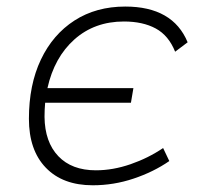

<svg xmlns="http://www.w3.org/2000/svg" viewBox="-20 -547 626 577"><path d="M258.8 9.8Q168.5 9.8 117.7 -43Q66.9 -95.7 66.9 -189.9Q66.9 -292 102.8 -367.7Q138.7 -443.4 203.9 -485.4Q269 -527.3 356.4 -527.3Q499.5 -527.3 543.9 -419.9L506.3 -391.6Q486.8 -440.4 448 -461.4Q409.2 -482.4 352.5 -482.4Q264.2 -482.4 203.6 -428.5Q143.1 -374.5 122.6 -282.2H380.9L373.5 -238.3H115.7Q113.8 -217.8 113.8 -195.8Q114.7 -120.1 155.3 -77.6Q195.8 -35.2 268.1 -35.2Q319.3 -35.2 372.3 -53.5Q425.3 -71.8 470.2 -102.1L488.8 -63Q441.4 -30.3 381.6 -10.3Q321.8 9.8 258.8 9.8Z"/></svg>

Font: Cascadia Code ExtraLight
Style: Italic
Weight: 200
Italic angle: -10°
Monospace: yes
Designer: Aaron Bell
Foundry: Saja Typeworks
Version: Version 2404.023; ttfautohint (v1.8.4)